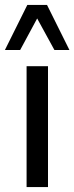

<svg xmlns="http://www.w3.org/2000/svg" viewBox="-39 -760 302 780"><path d="M69 0V-491H156V0ZM-19 -557 72 -740H152L243 -557H182L112 -685L43 -557Z"/></svg>

Font: Nunito Sans 10pt Condensed Medium
Style: Regular
Weight: 500
Width: 3
Designer: Vernon Adams
Foundry: Vernon Adams
Version: Version 3.101;gftools[0.9.27]